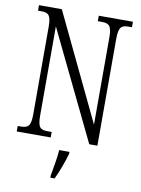

<svg xmlns="http://www.w3.org/2000/svg" viewBox="-100 -781 786 1069"><g transform="rotate(10 293.0 -246.5)"><path d="M32 0H224V-31H203C160 -31 145 -41 145 -111V-614L442 0H488V-603C488 -672 504 -683 546 -683H563V-714H370V-683H391C433 -683 449 -672 449 -605V-112L161 -714H32V-683H48C90 -683 106 -673 106 -605V-111C106 -41 90 -31 46 -31H32ZM261 208V221H285C305 180 330 113 341 71V61H283C279 112 269 161 261 208Z"/></g></svg>

Font: Noto Serif Georgian ExtraCondensed Light
Style: Regular
Weight: 300
Width: 2
Designer: Monotype Design Team, Akaki Razmadze
Foundry: Google LLC
Version: Version 2.003